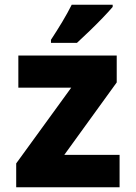

<svg xmlns="http://www.w3.org/2000/svg" viewBox="-20 -786 570 806"><path d="M48 0V-100L279 -418H57V-553H470V-440L250 -136H482V0ZM194 -619Q219 -657 241.5 -694.5Q264 -732 281 -766H453V-757Q437 -738 411 -711Q385 -684 356 -656Q327 -628 303 -606H194Z"/></svg>

Font: Noto Sans Mono Condensed Black
Style: Regular
Weight: 900
Width: 3
Designer: Monotype Design Team
Foundry: Monotype Imaging Inc.
Version: Version 2.014